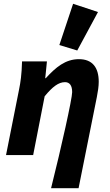

<svg xmlns="http://www.w3.org/2000/svg" viewBox="-20 -823 583 1019"><path d="M251 176H397L494 -308C500 -338 504 -365 504 -389C504 -464 471 -509 399 -509C327 -509 276 -466 223 -408H220C222 -434 227 -466 229 -497H97C95 -425 89 -387 81 -347L12 0H156L217 -312C259 -363 291 -387 325 -387C349 -387 363 -370 363 -334C363 -300 306 -43 251 176ZM390 -555 500 -759 368 -803 295 -584Z"/></svg>

Font: Source Sans Pro
Style: Bold Italic
Weight: 700
Italic angle: -11°
Designer: Paul D. Hunt
Foundry: Adobe Systems Incorporated
Version: Version 3.006;hotconv 1.0.111;makeotfexe 2.5.65597